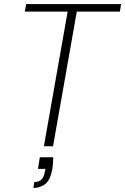

<svg xmlns="http://www.w3.org/2000/svg" viewBox="-20 -720 616 945"><path d="M196 0 313 -663H102L109 -700H576L570 -663H358L241 0ZM144 205 149 176Q173 176 185 162.5Q197 149 201 124L204 111H167L176 54H242Q242 69 241 83.5Q240 98 238 110Q228 166 203 185.5Q178 205 144 205Z"/></svg>

Font: DM Sans 20pt ExtraLight
Style: Italic
Weight: 250
Italic angle: -10°
Version: Version 4.004;gftools[0.9.30]